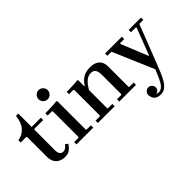

<svg xmlns="http://www.w3.org/2000/svg" viewBox="-94 -1239 2044 2044"><g transform="rotate(-45 928.5 -217.0)"><path d="M333 -89 360 -66Q340 -33 312 -11.5Q284 10 237 10Q203 10 171.5 -4Q140 -18 120.5 -49Q101 -80 101 -128V-427L93 -434H11V-469Q78 -478 122.5 -528.5Q167 -579 176 -670H211V-469H350V-434H217L211 -427V-113Q211 -80 225 -62Q239 -44 264 -44Q282 -44 299 -55Q316 -66 333 -89Z M417 0V-35H481L488 -42V-427L481 -434H417V-469Q443 -469 473.5 -469.5Q504 -470 534.5 -472Q565 -474 591 -477L598 -469V-42L605 -35H669V0ZM540 -556Q512 -556 491.5 -576.5Q471 -597 471 -625Q471 -654 491.5 -674Q512 -694 540 -694Q568 -694 588.5 -674Q609 -654 609 -625Q609 -597 588.5 -576.5Q568 -556 540 -556Z M1242 -42 1250 -35H1313V0H1062V-35H1125L1132 -42V-334Q1132 -382 1115.5 -406Q1099 -430 1061 -430Q1024 -430 990.5 -404Q957 -378 920 -314V-42L927 -35H991V0H739V-35H803L810 -42V-427L803 -434H739V-469Q765 -469 794 -469.5Q823 -470 851.5 -472Q880 -474 906 -477L913 -469V-379H920Q946 -423 988 -451Q1030 -479 1097 -479Q1150 -479 1182 -461.5Q1214 -444 1228 -414.5Q1242 -385 1242 -349Z M1576 28 1378 -434H1317V-469H1569V-434H1511L1503 -427L1627 -122H1632L1749 -427L1741 -434H1671V-469H1857V-434H1797L1628 0ZM1429 260Q1389 260 1367.5 245Q1346 230 1337.5 209Q1329 188 1329 171Q1329 146 1346 128.5Q1363 111 1386 111Q1410 111 1426.5 128Q1443 145 1443 168Q1443 191 1426.5 206Q1410 221 1386 221Q1371 221 1361.5 213Q1352 205 1347.5 194Q1343 183 1343 171H1373Q1373 183 1378.5 196.5Q1384 210 1396.5 219Q1409 228 1430 228Q1463 228 1488 200Q1513 172 1534 126.5Q1555 81 1576 28L1628 0Q1609 49 1589.5 95.5Q1570 142 1548 179Q1526 216 1497 238Q1468 260 1429 260Z"/></g></svg>

Font: Brygada 1918 SemiBold
Style: Regular
Weight: 600
Designer: Mateusz Machalski | Borys Kosmynka | Przemek Hoffer
Foundry: NIEPODLEGLA 2018
Version: Version 3.006